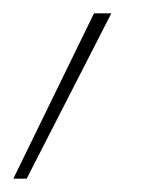

<svg xmlns="http://www.w3.org/2000/svg" viewBox="-118 -113 251 288"><path d="M-98 155 23 -93H49L-78 155Z"/></svg>

Font: Poppins Variable
Style: Italic
Weight: 100
Italic angle: -10°
Designer: Jonny Pinhorn
Foundry: Indian Type Foundry
Version: Version 6.000